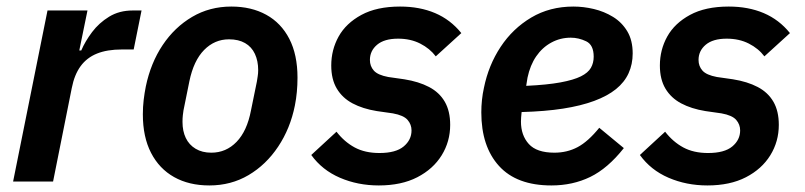

<svg xmlns="http://www.w3.org/2000/svg" viewBox="-20 -554 2456 586"><path d="M142 0H20L125 -522H247L222 -400H228Q240 -428 261 -456Q282 -484 313 -503Q344 -522 385 -522H412L388 -403H352Q307 -403 276 -390.5Q245 -378 226 -352Q207 -326 199 -285Z M619 12Q557 12 511.5 -13.5Q466 -39 441 -87.5Q416 -136 416 -205Q416 -228 418.5 -249Q421 -270 425 -290Q440 -362 476.5 -416.5Q513 -471 566.5 -502.5Q620 -534 686 -534Q747 -534 792.5 -509Q838 -484 863 -435.5Q888 -387 888 -317Q888 -295 886 -273.5Q884 -252 880 -232Q866 -162 829 -106.5Q792 -51 738.5 -19.5Q685 12 619 12ZM625 -88Q670 -88 702 -121Q734 -154 746 -217L764 -305Q765 -312 766.5 -321Q768 -330 768 -340Q768 -368 758 -389.5Q748 -411 728 -422.5Q708 -434 679 -434Q635 -434 603 -401.5Q571 -369 558 -306L540 -217Q539 -211 538 -202Q537 -193 537 -182Q537 -154 547 -133Q557 -112 577 -100Q597 -88 625 -88Z M1136 12Q1072 12 1017.5 -11.5Q963 -35 930 -81L1007 -152Q1031 -121 1062.5 -104Q1094 -87 1138 -87Q1188 -87 1212 -107Q1236 -127 1236 -156Q1236 -174 1224 -188Q1212 -202 1179 -208L1130 -215Q1087 -222 1056 -238.5Q1025 -255 1008 -283.5Q991 -312 991 -354Q991 -402 1013.5 -442.5Q1036 -483 1083 -508.5Q1130 -534 1201 -534Q1261 -534 1308 -514Q1355 -494 1388 -453L1310 -382Q1292 -406 1262.5 -421Q1233 -436 1195 -436Q1153 -436 1131 -417.5Q1109 -399 1109 -371Q1109 -352 1121 -338.5Q1133 -325 1165 -319L1214 -312Q1258 -305 1289.5 -288.5Q1321 -272 1337.5 -243.5Q1354 -215 1354 -173Q1354 -122 1328 -80Q1302 -38 1253.5 -13Q1205 12 1136 12Z M1663 12Q1557 12 1503 -47.5Q1449 -107 1449 -211Q1449 -230 1451 -249Q1453 -268 1457 -286Q1471 -355 1508 -411Q1545 -467 1601.5 -500.5Q1658 -534 1730 -534Q1761 -534 1792.5 -526.5Q1824 -519 1851 -502.5Q1878 -486 1894.5 -458.5Q1911 -431 1911 -391Q1911 -358 1898.5 -330.5Q1886 -303 1860 -282Q1834 -261 1793.5 -246Q1753 -231 1698.5 -222.5Q1644 -214 1572 -212Q1571 -203 1570.5 -195.5Q1570 -188 1570 -183Q1570 -141 1594 -114.5Q1618 -88 1672 -88Q1711 -88 1743 -105Q1775 -122 1809 -164L1884 -102Q1835 -40 1781.5 -14Q1728 12 1663 12ZM1722 -439Q1690 -439 1662.5 -424Q1635 -409 1616.5 -382Q1598 -355 1590 -317L1586 -292Q1650 -295 1690.5 -302.5Q1731 -310 1753 -321Q1775 -332 1783.5 -347Q1792 -362 1792 -381Q1792 -417 1769 -428Q1746 -439 1722 -439Z M2139 12Q2075 12 2020.5 -11.5Q1966 -35 1933 -81L2010 -152Q2034 -121 2065.5 -104Q2097 -87 2141 -87Q2191 -87 2215 -107Q2239 -127 2239 -156Q2239 -174 2227 -188Q2215 -202 2182 -208L2133 -215Q2090 -222 2059 -238.5Q2028 -255 2011 -283.5Q1994 -312 1994 -354Q1994 -402 2016.5 -442.5Q2039 -483 2086 -508.5Q2133 -534 2204 -534Q2264 -534 2311 -514Q2358 -494 2391 -453L2313 -382Q2295 -406 2265.5 -421Q2236 -436 2198 -436Q2156 -436 2134 -417.5Q2112 -399 2112 -371Q2112 -352 2124 -338.5Q2136 -325 2168 -319L2217 -312Q2261 -305 2292.5 -288.5Q2324 -272 2340.5 -243.5Q2357 -215 2357 -173Q2357 -122 2331 -80Q2305 -38 2256.5 -13Q2208 12 2139 12Z"/></svg>

Font: IBM Plex Sans SemiBold
Style: Italic
Weight: 600
Italic angle: -11.31°
Designer: Mike Abbink, Paul van der Laan, Pieter van Rosmalen
Foundry: Bold Monday
Version: Version 3.201